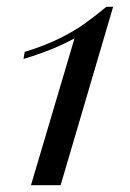

<svg xmlns="http://www.w3.org/2000/svg" viewBox="-20 -546 382 566"><path d="M71.3 0 199.7 -433.1Q140.6 -399.9 49.3 -372.1L52.7 -393.1Q110.8 -410.6 154.5 -432.4Q198.2 -454.1 227.5 -474.9Q256.8 -495.6 293.5 -525.9H313.5L158.7 0Z"/></svg>

Font: TypoPRO Playfair Display SC
Style: Italic
Weight: 400
Italic angle: -14°
Designer: Claus Eggers Sørensen
Foundry: Claus Eggers Sørensen
Version: Version 1.004;PS 001.004;hotconv 1.0.70;makeotf.lib2.5.58329